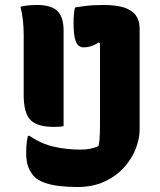

<svg xmlns="http://www.w3.org/2000/svg" viewBox="-20 -730 640 770"><path d="M62 -703Q79 -707 94.5 -708.5Q110 -710 129 -710Q185 -710 210 -686Q235 -662 235 -607Q235 -559 235 -511Q235 -463 235 -415.5Q235 -368 235 -320Q235 -272 235 -224Q229 -223 220 -222Q211 -221 198 -221Q129 -221 102 -249Q75 -277 75 -349Q75 -389 75 -429.5Q75 -470 75 -510Q75 -550 75 -590Q75 -620 72 -648Q69 -676 62 -703ZM303 -130Q325 -130 342 -133.5Q359 -137 375 -144Q378 -157 379 -170Q380 -183 380.5 -198Q381 -213 381 -230Q381 -271 381 -313.5Q381 -356 381 -401.5Q381 -447 381 -497Q381 -547 381 -603L400 -547L361 -566L404 -588Q397 -578 387 -569Q377 -560 365.5 -553.5Q354 -547 341 -543.5Q328 -540 316 -540Q294 -540 284.5 -562.5Q275 -585 275 -637Q275 -657 276.5 -673.5Q278 -690 281 -700Q298 -703 317 -705.5Q336 -708 356 -709Q376 -710 395 -710Q447 -710 478.5 -699.5Q510 -689 525 -668Q540 -647 540 -614Q540 -572 540 -524.5Q540 -477 540 -425.5Q540 -374 540 -319.5Q540 -265 540 -210Q540 -173 524 -132.5Q508 -92 476.5 -57.5Q445 -23 398.5 -1.5Q352 20 290 20Q252 20 218 16Q184 12 158 2.5Q132 -7 118 -21Q102 -38 93.5 -60Q85 -82 85 -116Q85 -140 87 -156.5Q89 -173 92 -185H98Q146 -153 196.5 -141.5Q247 -130 303 -130Z"/></svg>

Font: Recursive Casual ExtraBold
Style: Regular
Weight: 800
Version: Version 1.047